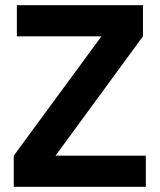

<svg xmlns="http://www.w3.org/2000/svg" viewBox="-20 -720 615 740"><path d="M33 0V-120L371 -580H45V-700H531V-580L194 -120H542V0Z"/></svg>

Font: Zen Kaku Gothic Antique Black
Style: Regular
Weight: 900
Designer: Yoshimichi Ohira
Foundry: Positype
Version: Version 1.001